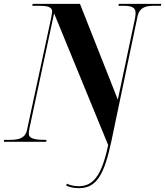

<svg xmlns="http://www.w3.org/2000/svg" viewBox="-41 -734 855 994"><path d="M369 240C460 240 499 167 535 0L671 -649C682 -699 718 -704 759 -704H792L794 -714H574L572 -704H597C643 -704 661 -694 661 -667C661 -660 660 -651 658 -639L569 -218L373 -714H128L126 -704H159C200 -704 229 -700 229 -674C229 -667 226 -656 223 -637L99 -62C90 -17 53 -10 11 -10H-20L-21 0H198L200 -10H191C139 -10 108 -17 108 -41C108 -49 109 -58 113 -77L239 -665L519 17C484 185 436 230 366 230C342 230 319 224 305 217L302 227C320 235 338 240 369 240Z"/></svg>

Font: Noto Serif Display Condensed ExtraBold
Style: Italic
Weight: 800
Width: 3
Italic angle: -12°
Designer: Monotype Design Team
Foundry: Monotype Imaging Inc.
Version: Version 2.009